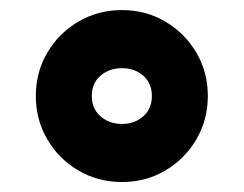

<svg xmlns="http://www.w3.org/2000/svg" viewBox="-20 -427 491 387"><path d="M52.2 -233.4Q52.2 -281.7 75.4 -321Q98.6 -360.4 138.2 -383.5Q177.7 -406.7 225.6 -406.7Q273.9 -406.7 313.2 -383.5Q352.5 -360.4 375.7 -321Q398.9 -281.7 398.9 -233.4Q398.9 -185.5 375.7 -146Q352.5 -106.4 313.2 -83.3Q273.9 -60.1 225.6 -60.1Q177.7 -60.1 138.2 -83.3Q98.6 -106.4 75.4 -146Q52.2 -185.5 52.2 -233.4ZM165 -233.4Q165 -208 182.6 -192.6Q200.2 -177.2 225.6 -177.2Q251.5 -177.2 268.8 -192.6Q286.1 -208 286.1 -233.4Q286.1 -259.3 268.8 -274.4Q251.5 -289.6 225.6 -289.6Q200.2 -289.6 182.6 -274.4Q165 -259.3 165 -233.4Z"/></svg>

Font: Vazirmatn RD Black
Style: Regular
Weight: 900
Designer: Saber Rastikerdar
Foundry: Saber Rastikerdar
Version: Version 32.102